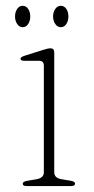

<svg xmlns="http://www.w3.org/2000/svg" viewBox="-20 -626 315 646"><path d="M162.5 -449.5V-46.5Q162.5 -27 187 -23L217 -18Q232.5 -15.5 232.5 -8Q232.5 0 219 0H69Q56.5 0 56.5 -8Q56.5 -15 71 -17.5L103 -23Q127.5 -27.5 127.5 -46V-405Q127.5 -421.5 111.5 -421.5H62.5Q49 -421.5 49 -428Q49 -434 61.5 -438L124.5 -458Q141.5 -463.5 150 -463.5Q162.5 -463.5 162.5 -449.5ZM56.2 -534.5Q45 -534.5 37.8 -545.2Q30.6 -556 30.6 -570.5Q30.6 -585.5 37.8 -596Q45 -606.5 56.2 -606.5Q67.8 -606.5 74.8 -596Q81.8 -585.5 81.8 -570.5Q81.8 -556 74.8 -545.2Q67.8 -534.5 56.2 -534.5ZM184.6 -534.5Q173.4 -534.5 166 -545.2Q158.6 -556 158.6 -570.5Q158.6 -585.5 166 -596Q173.4 -606.5 184.6 -606.5Q196.2 -606.5 203.2 -596Q210.2 -585.5 210.2 -570.5Q210.2 -556 203.2 -545.2Q196.2 -534.5 184.6 -534.5Z"/></svg>

Font: Fraunces 9pt Thin
Style: Regular
Weight: 100
Version: Version 1.000;[b76b70a41]